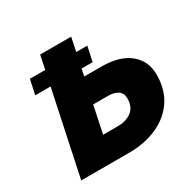

<svg xmlns="http://www.w3.org/2000/svg" viewBox="-154 -881 1072 1052"><g transform="rotate(-30 382.5 -355.0)"><path d="M72 0 184 -530H87L107 -623H204L222 -710H418L400 -623H470L450 -530H380L371 -485H479Q595 -485 657.5 -433.5Q720 -382 720 -296Q720 -201 675 -135Q630 -69 552 -34.5Q474 0 376 0ZM301 -157H394Q447 -157 481.5 -183Q516 -209 516 -264Q516 -296 493 -312Q470 -328 430 -328H337Z"/></g></svg>

Font: Geist Black
Style: Italic
Weight: 900
Italic angle: -12°
Designer: Basement.studio, Andrés Briganti, Mateo Zaragoza
Foundry: Basement.studio, Vercel, Andrés Briganti, Guido Ferreyra, Mateo Zaragoza
Version: Version 1.500; ttfautohint (v1.8.4.7-5d5b)